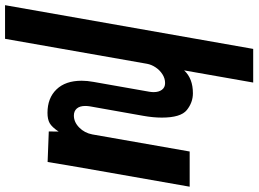

<svg xmlns="http://www.w3.org/2000/svg" viewBox="-230 -682 999 742"><g transform="rotate(90 269.0 -310.5)"><path d="M253.5 -405.5Q253.5 -425 244.5 -437.2Q235.5 -449.5 218.5 -449.5Q200.5 -449.5 184.5 -439.2Q168.5 -429 157.8 -412.8Q147 -396.5 144 -379.5L47.5 169H-82.5L86.5 -790H216.5L169.5 -523Q200.5 -557 258 -557Q293.5 -557 322.8 -533.5Q352 -510 352 -437Q352 -403.5 345 -364.5L308.5 -159Q307 -149.5 307 -141Q307 -119.5 317 -108.2Q327 -97 344 -97Q369.5 -97 390.5 -117.8Q411.5 -138.5 417 -168.5L483 -544.5H619L554.5 -177.5Q534.5 -64 523.5 4.5L405.5 0L406 -38Q388.5 -12 373.5 -3.5Q358.5 5 333.5 5Q276.5 5 243 -29.8Q209.5 -64.5 209.5 -127Q209.5 -148.5 214 -173L252 -388.5Q253.5 -397.5 253.5 -405.5Z"/></g></svg>

Font: JuliaMono BoldItalic
Style: Regular
Weight: 700
Italic angle: -9°
Monospace: yes
Designer: cormullion
Foundry: corm
Version: Version 0.049; ttfautohint (v1.8.4)